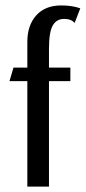

<svg xmlns="http://www.w3.org/2000/svg" viewBox="-20 -690 317 710"><path d="M255.9 -605Q244.1 -620.1 216.8 -620.1Q189.5 -620.1 175.3 -596.2Q161.1 -572.3 161.1 -508.8V-439.9H240.2V-390.1H161.1V0H81.1V-390.1H15.1L29.8 -439.9H81.1V-535.2Q81.1 -596.2 114 -633.1Q147 -669.9 206.1 -669.9Q247.1 -669.9 276.9 -659.2Z"/></svg>

Font: Pfennig
Style: Medium
Weight: 500
Version: Version 20120410 ; ttfautohint (v0.8)